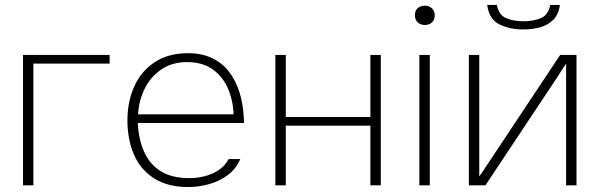

<svg xmlns="http://www.w3.org/2000/svg" viewBox="-20 -749 2423 776"><path d="M73 0V-527H423V-492H115V0Z M741 7Q658 7 603 -28Q548 -63 521.5 -124Q495 -185 495 -263Q495 -338 522.5 -399.5Q550 -461 605 -497.5Q660 -534 740 -534Q796 -534 837.5 -514Q879 -494 906 -458.5Q933 -423 947.5 -377Q962 -331 965 -279Q966 -272 966 -265.5Q966 -259 966 -252H537Q540 -187 562 -136.5Q584 -86 629 -57.5Q674 -29 746 -29Q775 -29 806 -36.5Q837 -44 863 -61Q889 -78 904 -106H951Q934 -66 900 -41Q866 -16 824 -4.5Q782 7 741 7ZM538 -287H924Q922 -344 901 -392Q880 -440 839 -469Q798 -498 736 -498Q675 -498 631.5 -468Q588 -438 564.5 -390Q541 -342 538 -287Z M1093 0V-527H1135V-276H1477V-527H1519V0H1477V-241H1135V0Z M1675 0V-527H1717V0ZM1697 -648Q1680 -648 1668.5 -658.5Q1657 -669 1657 -687Q1657 -700 1662 -708.5Q1667 -717 1676.5 -721.5Q1686 -726 1697 -726Q1715 -726 1726 -715Q1737 -704 1737 -687Q1737 -669 1726 -658.5Q1715 -648 1697 -648Z M1875 0V-527H1917V-36Q1925 -47 1932.5 -58Q1940 -69 1947 -80L2244 -527H2310V0H2268V-492Q2259 -479 2250.5 -465.5Q2242 -452 2233 -438L1942 0ZM2095 -630Q2040 -630 1998.5 -650.5Q1957 -671 1949 -729H1988Q1996 -688 2026 -675.5Q2056 -663 2096 -663Q2135 -663 2165.5 -675.5Q2196 -688 2204 -729H2243Q2238 -691 2216 -669Q2194 -647 2162.5 -638.5Q2131 -630 2095 -630Z"/></svg>

Font: Onest Thin
Style: Regular
Weight: 250
Designer: Dmitri Voloshin, Andrey Kudryavtsev
Foundry: Dmitri Voloshin, Andrey Kudryavtsev
Version: Version 1.000;gftools[0.9.33]